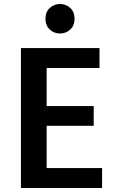

<svg xmlns="http://www.w3.org/2000/svg" viewBox="-20 -937 579 963"><path d="M281 -769Q311 -769 332.5 -789Q354 -809 354 -843Q354 -877 332.5 -897Q311 -917 281 -917Q251 -917 229.5 -897Q208 -877 208 -843Q208 -809 229.5 -789Q251 -769 281 -769ZM492 6V-94H214V-306H450V-405H214V-596H479V-696H85V6Z"/></svg>

Font: Repo DemiBold
Style: Regular
Weight: 600
Designer: Stefan Peev
Foundry: Context Ltd
Version: Version 1.502